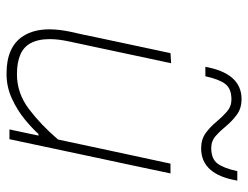

<svg xmlns="http://www.w3.org/2000/svg" viewBox="-106 -646 761 589"><g transform="rotate(90 274.5 -351.5)"><path d="M206 9Q123 9 90.5 -42.5Q70 -74.5 70 -122.5Q70 -151 77 -185Q81.5 -206 86 -225.5Q90 -245 95.5 -271Q108.5 -332.5 119.8 -385.2Q131 -438 143 -494L174 -496Q162 -440 150.5 -386.2Q139 -332.5 126 -271L107 -182Q100 -149.5 100 -123.5Q100 -87.5 113 -64Q135.5 -23 208 -23Q266 -23 314.5 -59.8Q363 -96.5 408 -149L434 -271Q447 -332 458.5 -385Q470 -438 482 -494H512Q500 -438 489 -385Q477.5 -331.5 464.5 -270.5L454 -221Q441 -160 430 -108.2Q419 -56.5 407 0H377L396 -89H391Q374.5 -70.5 346.8 -47.5Q319 -24.5 283 -7.8Q247 9 206 9ZM435 -588Q407.5 -588 388.2 -602Q369 -616 354 -634.5Q338.5 -653 322.5 -667Q306.5 -681 285 -681Q252 -681 237.5 -662Q223 -643 214 -601H185Q205 -712 284 -712Q312 -712 331.2 -698Q350.5 -684 366 -665.5Q381 -647 396.8 -633Q412.5 -619 434 -619Q467 -619 481.5 -638Q496 -657 505 -699H534Q515.5 -588 435 -588Z"/></g></svg>

Font: Heraclito Thin
Style: Italic
Weight: 100
Italic angle: -12°
Designer: Kostas Bartsokas (font) & Cristiano Sobral (main changes)
Foundry: Kostas Bartsokas (font) & Cristiano Sobral (main changes)
Version: Version 1.00;July 8, 2020;FontCreator 13.0.0.2655 64-bit